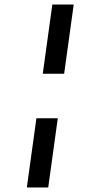

<svg xmlns="http://www.w3.org/2000/svg" viewBox="-20 -772 419 844"><path d="M304 -752 262 -448H168L210 -752ZM234 -252 192 52H98L140 -252Z"/></svg>

Font: Pathway Extreme 28pt
Style: Bold Italic
Weight: 700
Italic angle: -8°
Designer: Eduardo Rodriguez Tunni
Foundry: Eduardo Rodriguez Tunni
Version: Version 1.001;gftools[0.9.26]